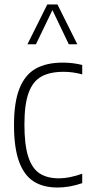

<svg xmlns="http://www.w3.org/2000/svg" viewBox="-20 -828 396 857"><path d="M42.5 -270.5Q42.5 -372 67 -433.2Q91.5 -494.5 139.2 -521.5Q187 -548.5 260 -548.5Q305.5 -548.5 347 -538V-496Q305.5 -507.5 264 -507.5Q202.5 -507.5 164.5 -486.2Q126.5 -465 107.8 -413.8Q89 -362.5 89 -272.5Q89 -181.5 106 -128.8Q123 -76 156.8 -54Q190.5 -32 243.5 -32Q288.5 -32 347 -52.5V-10.5Q290.5 9 237 9Q172.5 9 129.8 -18.5Q87 -46 64.8 -107.5Q42.5 -169 42.5 -270.5ZM325 -630.5H287L214 -783L140.5 -630.5H102.5L191 -808H236.5Z"/></svg>

Font: Encode Sans Condensed ExLight
Style: Regular
Weight: 275
Width: 3
Designer: Multiple Designers
Foundry: Impallari Type
Version: Version 2.000